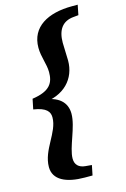

<svg xmlns="http://www.w3.org/2000/svg" viewBox="-131 -775 653 994"><g transform="rotate(-15 195.5 -278.0)"><path d="M28.2 -250.8C97.5 -240.4 113.9 -215.4 113.9 -185.4C113.9 -104.7 29.3 -34.3 29.3 58.7C29.3 127.3 95.5 159 195.4 159H236.4L247.2 105.7L213.5 102.7C178.7 99.8 159.2 80.8 159.2 48.5C159.2 -12.2 214 -106.2 214 -178.7C214 -239.1 172.4 -281 82.6 -286.6L79.1 -269.4C201.9 -276.4 268.2 -352.4 268.2 -448.5C268.2 -477.4 265.2 -514.9 265.2 -544.9C265.2 -612.6 292.8 -654.2 354.9 -659.2L380.4 -661.7L391 -715H360.6C231.4 -715 136.8 -664 136.8 -552C136.8 -502.3 157.5 -460.2 157.5 -416.4C157.5 -361.3 138.2 -319.3 39.4 -305.2L28.2 -250.8Z"/></g></svg>

Font: Source Serif 4 Variable
Style: Italic
Weight: 400
Italic angle: -12°
Designer: Frank Grießhammer
Foundry: Adobe Systems Incorporated
Version: Version 4.004;hotconv 1.0.116;makeotfexe 2.5.65601